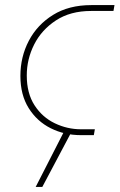

<svg xmlns="http://www.w3.org/2000/svg" viewBox="-20 -530 469 753"><path d="M297 0Q233 0 179 -27Q125 -54 92.5 -106Q60 -158 60 -232Q60 -307 93 -370Q126 -433 188 -471.5Q250 -510 338 -510H429L425 -487H337Q256 -487 199.5 -450Q143 -413 114 -355.5Q85 -298 85 -234Q85 -164 115.5 -117Q146 -70 195 -46.5Q244 -23 298 -23H352L348 0ZM120 203 231 -14H261L146 203Z"/></svg>

Font: MuseoModerno Thin
Style: Italic
Weight: 100
Italic angle: -9°
Designer: Pablo Cosgaya, Héctor Gatti, Marcela Romero, and the Authors of The MuseoModerno Project.
Foundry: Omnibus-Type Team
Version: Version 1.003